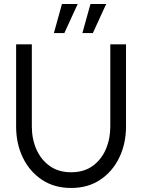

<svg xmlns="http://www.w3.org/2000/svg" viewBox="-20 -920 706 953"><path d="M333 13Q249 13 187.8 -28Q126.5 -69 93.2 -138.2Q60 -207.5 60 -292V-700H138V-292Q138 -230 160.8 -178.5Q183.5 -127 227 -96Q270.5 -65 333 -65Q396.5 -65 439.8 -96.2Q483 -127.5 505.2 -179Q527.5 -230.5 527.5 -292V-700H605.5V-292Q605.5 -207.5 572.2 -138.2Q539 -69 478 -28Q417 13 333 13ZM389 -756 429 -900H507L441 -756ZM247.5 -756 287.5 -900H365.5L299.5 -756Z"/></svg>

Font: Urbanist
Style: Regular
Weight: 400
Designer: Corey Hu
Foundry: Corey Hu
Version: Version 1.330; ttfautohint (v1.8.4.7-5d5b)